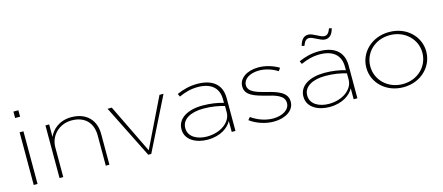

<svg xmlns="http://www.w3.org/2000/svg" viewBox="-49 -1233 4094 1775"><g transform="rotate(-15 1998.0 -346.0)"><path d="M108.9 0H145.5V-504H108.9ZM103 -642.6H150.5V-704H103Z M356 0H391.6V-284.2C391.6 -399 483.7 -486.1 600.5 -486.1C729.2 -486.1 798.6 -406.9 798.6 -290.1V0H833.2V-295C833.2 -425.7 751 -515.8 604.5 -515.8C485.7 -515.8 417.4 -444.6 391.6 -384.2V-504H356Z M1204 4H1232.7L1486.2 -504H1447.6L1218.9 -34.7L991.1 -504H950.5Z M1773.3 -17.8C1681.2 -17.8 1598.1 -60.4 1598.1 -143.6V-145.5C1598.1 -228.7 1683.2 -276.2 1805 -276.2C1887.2 -276.2 1952.5 -263.4 2006 -247.5V-186.1C2006 -96 1908 -17.8 1773.3 -17.8ZM1809 -511.9C1735.7 -511.9 1674.3 -495 1612.9 -468.3L1625.8 -439.6C1681.2 -464.4 1737.7 -482.2 1806 -482.2C1928.8 -482.2 2004 -425.7 2004 -311.9V-278.2C1950.5 -294.1 1883.2 -305.9 1806 -305.9C1665.4 -305.9 1561.4 -248.5 1561.4 -143.6V-141.6C1561.4 -39.6 1664.4 11.9 1771.3 11.9C1899.1 11.9 1975.3 -49.5 2004 -105V0H2039.7V-313.9C2039.7 -450.7 1947.9 -511.9 1809 -511.9Z M2406.2 8.9C2517.1 8.9 2603.3 -45.5 2603.3 -128.7V-130.7C2603.3 -218.8 2511.2 -248.5 2410.2 -273.3C2320.1 -296 2241.9 -318.8 2241.9 -382.2V-384.2C2241.9 -440.6 2303.3 -483.2 2394.4 -483.2C2452.8 -483.2 2517.1 -463.4 2569.6 -429.7L2589.4 -457.4C2531 -493.1 2458.7 -512.9 2395.3 -512.9C2282.5 -512.9 2206.2 -456.4 2206.2 -381.2V-379.2C2206.2 -295 2295.3 -268.3 2398.3 -241.6C2483.5 -220.8 2566.6 -199 2566.6 -127.7V-125.7C2566.6 -63.4 2497.3 -20.8 2408.2 -20.8C2336.9 -20.8 2262.7 -46.5 2201.3 -90.1L2180.5 -65.3C2240.9 -19.8 2327 8.9 2406.2 8.9Z M2859.1 -595C2876 -639.6 2891.8 -653.5 2918.5 -653.5C2956.2 -653.5 3016.6 -602 3060.1 -602C3098.7 -602 3128.4 -622.8 3145.3 -687.1L3120.5 -692.1C3103.7 -648.5 3087.8 -633.7 3061.1 -633.7C3023.5 -633.7 2963.1 -686.1 2919.5 -686.1C2880.9 -686.1 2851.2 -664.4 2834.4 -600ZM2940.3 -17.8C2848.2 -17.8 2765.1 -60.4 2765.1 -143.6V-145.5C2765.1 -228.7 2850.2 -276.2 2972 -276.2C3054.2 -276.2 3119.5 -263.4 3173 -247.5V-186.1C3173 -96 3075 -17.8 2940.3 -17.8ZM2976 -511.9C2902.7 -511.9 2841.3 -495 2779.9 -468.3L2792.8 -439.6C2848.2 -464.4 2904.7 -482.2 2973 -482.2C3095.8 -482.2 3171 -425.7 3171 -311.9V-278.2C3117.5 -294.1 3050.2 -305.9 2973 -305.9C2832.4 -305.9 2728.4 -248.5 2728.4 -143.6V-141.6C2728.4 -39.6 2831.4 11.9 2938.3 11.9C3066.1 11.9 3142.3 -49.5 3171 -105V0H3206.7V-313.9C3206.7 -450.7 3114.9 -511.9 2976 -511.9Z M3647.5 -17.8C3502.9 -17.8 3398 -124.8 3398 -251.5V-253.5C3398 -380.2 3499 -486.1 3645.5 -486.1C3790.1 -486.1 3896 -380.2 3896 -253.5V-251.5C3896 -124.8 3794 -17.8 3647.5 -17.8ZM3646.5 11.9C3816.8 11.9 3933.6 -111.9 3933.6 -252.5V-254.5C3933.6 -395 3816.8 -515.8 3647.5 -515.8C3477.2 -515.8 3359.4 -393.1 3359.4 -252.5V-249.5C3359.4 -108.9 3477.2 11.9 3646.5 11.9Z"/></g></svg>

Font: Meinily
Style: Regular
Weight: 500
Designer: Paul Hayes
Foundry: Paul Hayes
Version: Version 1.0; ttfautohint (v1.8.4.7-5d5b)